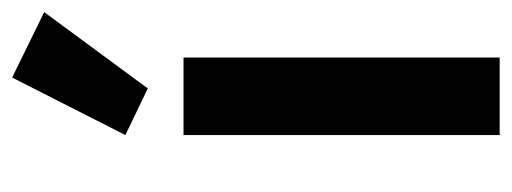

<svg xmlns="http://www.w3.org/2000/svg" viewBox="-284 -561 845 317"><g transform="rotate(-90 138.5 -402.5)"><path d="M277 -752 169 -805 74 -618 151 -581ZM202 0V-522H74V0Z"/></g></svg>

Font: IBM Plex Thai Looped SemiBold
Style: Regular
Weight: 600
Designer: Mike Abbink, Paul van der Laan, Pieter van Rosmalen, Ben Mitchell, Mark Frömberg
Foundry: Bold Monday
Version: Version 1.0